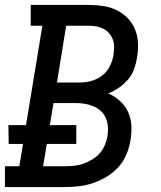

<svg xmlns="http://www.w3.org/2000/svg" viewBox="-28 -755 648 775"><path d="M-8 0V-84H50L65 -174H7L6 -250H77L143 -651H96V-735H332Q361 -735 390 -730.5Q419 -726 444 -713.5Q469 -701 488 -681Q507 -661 517.5 -635Q528 -609 529 -579.5Q530 -550 525 -521Q521 -498 513 -475.5Q505 -453 488.5 -434Q472 -415 452 -401Q432 -387 409 -378Q434 -367 455 -348.5Q476 -330 488 -305Q500 -280 502 -250.5Q504 -221 499 -191Q495 -163 483.5 -134.5Q472 -106 452 -83Q432 -60 405.5 -43.5Q379 -27 350.5 -17Q322 -7 293 -3.5Q264 0 236 0ZM202 -422H296Q318 -422 341.5 -428.5Q365 -435 384.5 -450Q404 -465 415 -487Q426 -509 430 -532Q432 -548 432.5 -563.5Q433 -579 428 -593.5Q423 -608 413.5 -619.5Q404 -631 391 -638Q378 -645 363 -648Q348 -651 332 -651H239ZM146 -84H236Q254 -84 272.5 -86Q291 -88 309 -94.5Q327 -101 344.5 -111.5Q362 -122 375 -137Q388 -152 395.5 -170Q403 -188 406 -206Q409 -225 407.5 -243.5Q406 -262 399 -278.5Q392 -295 379 -307Q366 -319 349.5 -326Q333 -333 314.5 -336Q296 -339 277 -339H188L173 -250H280V-174H161Z"/></svg>

Font: Iosevka Etoile Medium
Style: Italic
Weight: 500
Italic angle: -9°
Designer: Belleve Invis
Foundry: Belleve Invis
Version: Version 22.1.2; ttfautohint (v1.8.4)